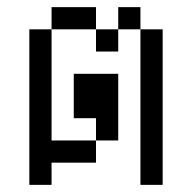

<svg xmlns="http://www.w3.org/2000/svg" viewBox="-20 -520 540 540"><path d="M125 -62.5H250V-125H125V-437.5H62.5V0H125ZM375 -437.5V0H437.5V-437.5ZM250 -125H312.5V-312.5H187.5Q187.5 -312.5 187.5 -187.5H250ZM125 -437.5H250V-375H312.5V-437.5H250V-500H125ZM312.5 -437.5H375V-500H312.5Z"/></svg>

Font: CalcUnifontExMono
Style: Regular
Weight: 500
Version: Version 15.0.06